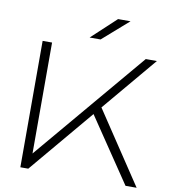

<svg xmlns="http://www.w3.org/2000/svg" viewBox="-100 -1037 996 1122"><g transform="rotate(10 398.0 -476.0)"><path d="M97 0V-750H153V-56L128 -62L709 -750H775L144 0ZM453 -397 486 -452 787 0H721ZM509 -952H583L429 -817H364Z"/></g></svg>

Font: Unbounded ExtraLight
Style: Regular
Weight: 250
Designer: Luke Prowse, Jean-Baptiste Morizot, Fátima Lázaro, Florian Runge
Foundry: NaN
Version: Version 1.701;gftools[0.9.28.dev5+ged2979d]